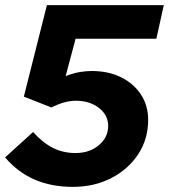

<svg xmlns="http://www.w3.org/2000/svg" viewBox="-22 -720 659 749"><path d="M262 9Q95 9 -2 -106L107 -205Q146 -162 185.5 -142.5Q225 -123 273 -123Q327 -123 363.5 -153.5Q400 -184 400 -229Q400 -271 364 -299Q328 -327 274 -327Q252 -327 228.5 -320.5Q205 -314 178 -301L71 -343L161 -700H617L588 -569H273L234 -423Q265 -435 289.5 -439Q314 -443 336 -443Q401 -443 450.5 -418.5Q500 -394 528 -351Q556 -308 556 -252Q556 -178 517.5 -119Q479 -60 412.5 -25.5Q346 9 262 9Z"/></svg>

Font: Red Hat Mono
Style: Bold Italic
Weight: 700
Italic angle: -12°
Monospace: yes
Designer: Pentagram, MCKL
Foundry: Pentagram, MCKL
Version: Version 1.023; ttfautohint (v1.8.3)